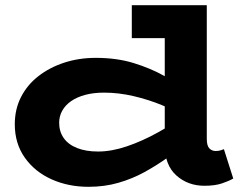

<svg xmlns="http://www.w3.org/2000/svg" viewBox="-20 -706 938 740"><path d="M321 14Q243 14 178.5 -15Q114 -44 75.5 -98.5Q37 -153 37 -227Q37 -285 61 -332Q85 -379 128 -412.5Q171 -446 227.5 -464.5Q284 -483 349 -483Q430 -483 495 -463Q560 -443 611 -414.5Q662 -386 698 -360V-252Q659 -278 606 -300Q553 -322 495 -335.5Q437 -349 381 -349Q341 -349 309 -340.5Q277 -332 254.5 -316.5Q232 -301 220 -279.5Q208 -258 208 -233Q208 -199 225.5 -174Q243 -149 277 -135.5Q311 -122 358 -122Q410 -122 469 -142Q528 -162 588.5 -195.5Q649 -229 705 -269V-157Q667 -128 625 -98Q583 -68 536.5 -42.5Q490 -17 436.5 -1.5Q383 14 321 14ZM768 10Q704 10 659.5 -30Q615 -70 615 -147V-686H777V-171Q777 -144 787 -134Q797 -124 811 -124Q822 -124 830 -126.5Q838 -129 843 -131L879 -18Q862 -8 835 1Q808 10 768 10ZM488 -559V-686H754V-559Z"/></svg>

Font: BioRhyme SemiExpanded ExtraBold
Style: Regular
Weight: 800
Width: 6
Designer: Aoife Mooney
Foundry: Aoife Mooney Type
Version: Version 1.600;gftools[0.9.33]